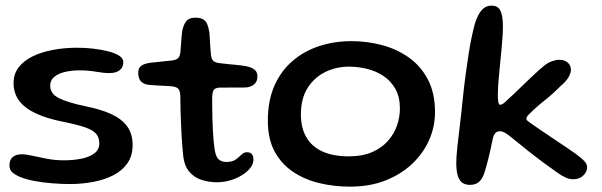

<svg xmlns="http://www.w3.org/2000/svg" viewBox="-20 -654 2194 700"><path d="M234 17Q203 17 169.5 14.2Q136 11.5 106.5 6Q77 0.5 56.5 -7.5Q38 -15 26.2 -24.5Q14.5 -34 14.5 -51.5Q14.5 -71 26 -81.2Q37.5 -91.5 59.5 -91.5Q75 -91.5 98.2 -86.2Q121.5 -81 151 -75.2Q180.5 -69.5 213.5 -69.5Q246 -69.5 275.5 -75.2Q305 -81 323.5 -94.5Q342 -108 342 -131.5Q342 -153 330.2 -166.5Q318.5 -180 289.5 -190Q260.5 -200 208 -210.5Q150.5 -222 110.8 -240.5Q71 -259 50.2 -286.2Q29.5 -313.5 29.5 -351.5Q29.5 -384.5 48.2 -408.8Q67 -433 99.5 -448.8Q132 -464.5 173.8 -472.2Q215.5 -480 261.5 -480Q289.5 -480 318.8 -476.8Q348 -473.5 373.2 -467.2Q398.5 -461 414 -451.2Q429.5 -441.5 429.5 -428Q429.5 -413.5 422.5 -404.5Q415.5 -395.5 404.2 -391.5Q393 -387.5 379.5 -387.5Q358 -387.5 330.2 -392.5Q302.5 -397.5 270 -397.5Q241.5 -397.5 217 -391.8Q192.5 -386 177.8 -373.8Q163 -361.5 163 -341.5Q163 -312 195.2 -296Q227.5 -280 290 -267Q348 -255.5 386.2 -237.8Q424.5 -220 444 -192.8Q463.5 -165.5 463.5 -125Q463.5 -86.5 445 -59.5Q426.5 -32.5 394.5 -15.8Q362.5 1 321 9Q279.5 17 234 17Z M771 10.5Q744 10.5 716.8 2.5Q689.5 -5.5 670.2 -27.8Q651 -50 647.5 -91Q646 -105.5 644.5 -124Q643 -142.5 641.8 -163.8Q640.5 -185 639.8 -207.8Q639 -230.5 638.2 -254.2Q637.5 -278 637.5 -301.5Q637 -324 629.2 -331Q621.5 -338 605.5 -339.5Q596 -340.5 581.2 -341Q566.5 -341.5 551 -342.5Q535.5 -343.5 523.5 -344.5Q504 -346.5 494 -357.2Q484 -368 484 -388Q484 -401.5 489.8 -408.8Q495.5 -416 506.2 -420Q517 -424 530.5 -425.5Q557 -428 574.2 -430Q591.5 -432 606.5 -433.5Q622.5 -435.5 629.2 -442Q636 -448.5 638 -466Q639 -476.5 639.8 -490.5Q640.5 -504.5 641.8 -518.2Q643 -532 644.5 -542Q650 -566.5 660 -578Q670 -589.5 692 -589.5Q710 -589.5 720.2 -583.8Q730.5 -578 735.5 -566Q740.5 -554 743.5 -535Q744.5 -519.5 745.2 -507.5Q746 -495.5 746.5 -485.8Q747 -476 747.8 -468Q748.5 -460 749.5 -452Q751 -437.5 759 -431.2Q767 -425 782.5 -423.5Q796 -422 812.2 -420.2Q828.5 -418.5 843.8 -417.2Q859 -416 869 -414Q889.5 -411.5 904 -403Q918.5 -394.5 918.5 -375Q918.5 -357 907 -346.8Q895.5 -336.5 875.5 -335Q845 -334.5 819 -334.8Q793 -335 778.5 -334.5Q767 -333.5 760.8 -327.8Q754.5 -322 753.5 -298.5Q753.5 -279.5 753.8 -259.5Q754 -239.5 754.5 -219.5Q755 -199.5 756 -180.2Q757 -161 758.5 -144Q760 -127 762 -113Q766 -83.5 776.8 -73.5Q787.5 -63.5 805.5 -63.5Q827 -63.5 839.2 -72.2Q851.5 -81 860.2 -90Q869 -99 880 -99Q892.5 -99 898.2 -92.2Q904 -85.5 904 -72.5Q904 -56 892.2 -41.2Q880.5 -26.5 861.2 -14.8Q842 -3 818.5 3.8Q795 10.5 771 10.5Z M1255.5 26.5Q1197.5 26.5 1143.8 13.5Q1090 0.5 1047.8 -28Q1005.5 -56.5 981 -102.2Q956.5 -148 956.5 -214Q956.5 -286.5 980.2 -340.8Q1004 -395 1046 -431.2Q1088 -467.5 1143.2 -485.8Q1198.5 -504 1261.5 -504Q1318.5 -504 1373 -489.5Q1427.5 -475 1471 -444Q1514.5 -413 1540.2 -363.8Q1566 -314.5 1566 -245Q1566 -192.5 1544.8 -144Q1523.5 -95.5 1483.2 -57.2Q1443 -19 1385.8 3.8Q1328.5 26.5 1255.5 26.5ZM1251 -84Q1302 -84 1337.5 -99.8Q1373 -115.5 1395.2 -141.2Q1417.5 -167 1427.8 -197.5Q1438 -228 1438 -258Q1438 -300 1421.8 -329.2Q1405.5 -358.5 1378.8 -376.5Q1352 -394.5 1319 -402.8Q1286 -411 1251.5 -411Q1206.5 -411 1166.5 -391.8Q1126.5 -372.5 1101.8 -333.8Q1077 -295 1077 -236Q1077 -188 1096.8 -153.8Q1116.5 -119.5 1155.5 -101.8Q1194.5 -84 1251 -84Z M1693.5 20Q1674 20 1663 10.2Q1652 0.5 1647.8 -17.5Q1643.5 -35.5 1643.5 -59.5Q1643.5 -81.5 1647.2 -116.5Q1651 -151.5 1656.5 -196.2Q1662 -241 1667 -291.5Q1672 -341 1677.8 -383.2Q1683.5 -425.5 1689 -460.5Q1694.5 -495.5 1700.5 -522.8Q1706.5 -550 1711.5 -568.5Q1722.5 -602.5 1737 -618Q1751.5 -633.5 1771 -633.5Q1796 -633.5 1804.8 -614.5Q1813.5 -595.5 1813.5 -558Q1813.5 -541.5 1812.2 -521Q1811 -500.5 1808.8 -477.5Q1806.5 -454.5 1804.2 -431Q1802 -407.5 1799.8 -385Q1797.5 -362.5 1796.2 -342.8Q1795 -323 1795 -308.5Q1795 -292.5 1796.8 -282.2Q1798.5 -272 1803.5 -272Q1808.5 -272 1814.5 -276.2Q1820.5 -280.5 1828 -288Q1836 -295 1850.8 -309Q1865.5 -323 1883 -340Q1900.5 -357 1917.8 -373.2Q1935 -389.5 1948.2 -401.2Q1961.5 -413 1967 -417Q1979 -426 1993 -431Q2007 -436 2019 -436Q2038.5 -436 2050 -425.8Q2061.5 -415.5 2061.5 -400Q2061.5 -387 2052 -371.2Q2042.5 -355.5 2024 -340.5Q1995 -311 1966 -288.2Q1937 -265.5 1911.5 -240Q1899 -228.5 1899 -221.5Q1899 -217.5 1902.5 -214.2Q1906 -211 1913 -206Q1927 -196 1950.8 -180Q1974.5 -164 2002 -145.5Q2029.5 -127 2054.8 -110Q2080 -93 2096 -80Q2107 -71 2113.8 -62.5Q2120.5 -54 2120.5 -44Q2120.5 -33 2113.8 -22.8Q2107 -12.5 2095.8 -6.5Q2084.5 -0.5 2070 -0.5Q2054.5 -0.5 2039.8 -7.8Q2025 -15 2011.5 -25Q1990.5 -39.5 1961.5 -61Q1932.5 -82.5 1902.2 -106.5Q1872 -130.5 1846.5 -151.5Q1834 -162 1823 -168.8Q1812 -175.5 1802.5 -175.5Q1792.5 -175.5 1786.2 -169Q1780 -162.5 1777 -150Q1767 -101 1759 -69.8Q1751 -38.5 1745 -20.5Q1736 2.5 1723.8 11.2Q1711.5 20 1693.5 20Z"/></svg>

Font: Gluten Thin
Style: Regular
Weight: 400
Version: Version 1.300